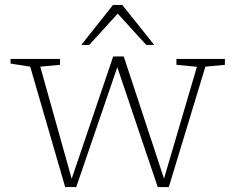

<svg xmlns="http://www.w3.org/2000/svg" viewBox="-20 -752 957 782"><path d="M782 -480 698.5 -488V-512H896V-488L816.5 -480.5L667.5 10H622.5L458 -477.5H457.5L290.5 10H245.5L103 -480.5L23 -493V-512H224.5V-488L144 -480.5L272 -24L441 -522H484L648 -24.5ZM311 -569 440.5 -732H478L608 -569H575.5L459.5 -696.5L343.5 -569Z"/></svg>

Font: Newsreader 6pt ExtraLight
Style: Regular
Weight: 275
Designer: Hugues Gentile
Foundry: Production Type
Version: Version 1.003; ttfautohint (v1.8.3)